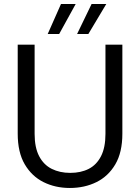

<svg xmlns="http://www.w3.org/2000/svg" viewBox="-20 -922 696 954"><path d="M327 12Q255 12 196.5 -17Q138 -46 103 -105.5Q68 -165 68 -258V-700H152V-257Q152 -189 174.5 -146Q197 -103 237 -83Q277 -63 329 -63Q382 -63 421 -83Q460 -103 482 -146Q504 -189 504 -257V-700H588V-258Q588 -165 553 -105.5Q518 -46 459 -17Q400 12 327 12ZM363 -753 435 -902H508L419 -753ZM217 -753 283 -902H356L274 -753Z"/></svg>

Font: DVN - DM Sans
Style: Regular
Weight: 400
Designer: Colophon Foundry, Jonny Pinhorn
Foundry: Colophon Foundry
Version: Version 4.004;gftools[0.9.30]